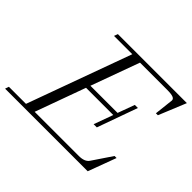

<svg xmlns="http://www.w3.org/2000/svg" viewBox="-186 -869 1076 1076"><g transform="rotate(45 352.0 -331.5)"><path d="M-37.1 0 -29.3 -22.5H106L330.6 -640.6H185.5L193.8 -663.1H740.7L673.8 -500H658.2L670.9 -613.3Q671.9 -626 657.5 -631.8Q643.1 -637.7 610.4 -637.7H394.5L289.6 -349.6H504.9L541.5 -449.7H565.9L480 -210H454.6L496.1 -324.2H280.3L171.9 -25.4H522Q568.4 -25.4 585.4 -50.8L663.6 -167H679.7L617.7 0Z"/></g></svg>

Font: Elstob Light
Style: Italic
Weight: 300
Italic angle: -20°
Designer: Peter S. Baker
Version: Version 1.015